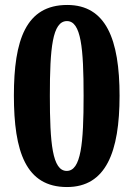

<svg xmlns="http://www.w3.org/2000/svg" viewBox="-20 -744 538 774"><path d="M250 10C407 10 462 -131 462 -358C462 -586 407 -724 251 -724C84 -724 36 -582 36 -359C36 -133 84 10 250 10ZM249 -55C191 -55 181 -167 181 -358C181 -549 191 -659 250 -659C307 -659 317 -549 317 -358C317 -167 307 -55 249 -55Z"/></svg>

Font: Noto Serif Sinhala Condensed ExtraBold
Style: Regular
Weight: 800
Width: 3
Designer: Jelle Bosma - Monotype Design Team
Foundry: Monotype Imaging Inc.
Version: Version 2.007